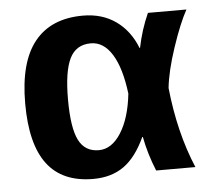

<svg xmlns="http://www.w3.org/2000/svg" viewBox="-44 -585 704 643"><g transform="rotate(-5 307.5 -264.0)"><path d="M419.9 -115.7Q389.6 -49.8 347.7 -20Q305.7 9.8 244.6 9.8Q141.1 9.8 90.1 -57.4Q39.1 -124.5 39.1 -261.7Q39.1 -400.4 94.5 -469.2Q149.9 -538.1 257.3 -538.1Q321.3 -538.1 367.4 -505.6Q413.6 -473.1 437 -413.6H438.5Q450.7 -474.1 475.1 -528.3H604.5Q580.1 -483.9 554 -405.8Q527.8 -327.6 522 -271.5Q537.6 -120.6 588.4 0H456.5Q432.6 -58.6 421.9 -115.7ZM183.1 -263.2Q183.1 -167.5 203.9 -126Q224.6 -84.5 271.5 -84.5Q314.9 -84.5 346.2 -133.8Q377.4 -183.1 386.2 -264.6Q375.5 -351.6 346.9 -397.5Q318.4 -443.4 275.4 -443.4Q225.6 -443.4 204.3 -399.9Q183.1 -356.4 183.1 -263.2Z"/></g></svg>

Font: Liberation Sans
Style: Bold
Weight: 700
Designer: Steve Matteson
Foundry: Ascender Corporation
Version: Version 2.1.5